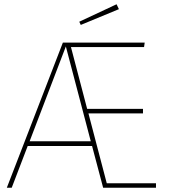

<svg xmlns="http://www.w3.org/2000/svg" viewBox="-20 -881 795 901"><path d="M538 -838 359 -764 352 -779 527 -861ZM481 -21H712V0H464L412 -196H110L35 0H12L275 -681H659L656 -660H313L389 -370H651V-349H395ZM119 -218H406L289 -663Z"/></svg>

Font: FiraGO Thin
Style: Regular
Weight: 100
Designer: bBox Type
Foundry: bBox Type GmbH
Version: Version 1.001;PS 001.001;hotconv 1.0.88;makeotf.lib2.5.64775